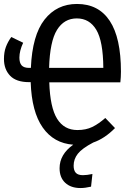

<svg xmlns="http://www.w3.org/2000/svg" viewBox="-25 -720 666 970"><path d="M583 -304H224Q228 -177 263.5 -120Q299 -63 366 -63Q409 -63 441 -78.5Q473 -94 507 -124L556 -73Q504 -20 446 0Q389 30 368 57Q347 84 347 117Q347 141 358 153Q369 165 394 165Q414 165 442 159L435 223Q405 230 382 230Q333 230 304.5 203.5Q276 177 276 130Q276 60 345 11Q247 4 191 -75.5Q135 -155 130 -305H122Q57 -305 26 -337.5Q-5 -370 -5 -422Q-5 -456 4.5 -482Q14 -508 32 -533L92 -504Q73 -463 73 -429Q73 -402 84.5 -389.5Q96 -377 122 -377H131Q138 -542 200 -621Q262 -700 364 -700Q473 -700 529.5 -614.5Q586 -529 586 -358Q586 -331 583 -304ZM497 -377Q496 -512 461.5 -569.5Q427 -627 363 -627Q299 -627 263 -569Q227 -511 223 -377Z"/></svg>

Font: Fira Sans Extra Condensed
Style: Regular
Weight: 400
Width: 1
Designer: Carrois Corporate & Edenspiekermann AG
Foundry: Carrois Corporate GbR & Edenspiekermann AG
Version: Version 4.203